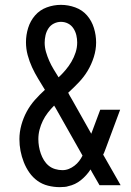

<svg xmlns="http://www.w3.org/2000/svg" viewBox="-20 -763 540 791"><path d="M226 8Q202 8 178 2Q154 -4 134.5 -18Q115 -32 101 -52Q87 -72 78 -95Q69 -118 64.5 -141.5Q60 -165 60 -190Q60 -219 68 -248Q76 -277 90 -303Q104 -329 123.5 -351Q143 -373 165 -393Q151 -416 137 -439Q123 -462 112 -486Q101 -510 94 -536Q87 -562 87 -589Q87 -619 96 -648Q105 -677 124.5 -699.5Q144 -722 172.5 -732.5Q201 -743 231 -743Q261 -743 290 -732.5Q319 -722 338.5 -699.5Q358 -677 367 -647.5Q376 -618 376 -588Q376 -558 366.5 -528Q357 -498 341.5 -472Q326 -446 304.5 -423.5Q283 -401 261 -381Q264 -374 268 -367.5Q272 -361 276 -354L356 -212L393 -311H475L417 -155Q414 -148 411.5 -140.5Q409 -133 405 -126L477 0H390L360 -52L353 -65Q337 -40 313.5 -21Q290 -2 261 4L254 6L246 7Q241 7 236 7.5Q231 8 226 8ZM221 -445H222Q237 -459 250.5 -475Q264 -491 274.5 -509Q285 -527 291.5 -547Q298 -567 298 -588Q298 -603 294.5 -618Q291 -633 282.5 -646Q274 -659 260.5 -666Q247 -673 231 -673Q216 -673 202 -666Q188 -659 179.5 -646Q171 -633 167.5 -617.5Q164 -602 164 -587Q164 -568 169.5 -549Q175 -530 183 -512Q191 -494 201 -477.5Q211 -461 221 -445ZM237 -62Q251 -62 263.5 -67Q276 -72 287 -80.5Q298 -89 306 -99.5Q314 -110 320 -122L208 -320Q207 -322 205.5 -324Q204 -326 203 -328Q189 -314 177 -298.5Q165 -283 156.5 -265.5Q148 -248 143 -229Q138 -210 138 -190Q138 -175 140.5 -160Q143 -145 148 -130.5Q153 -116 161 -103Q169 -90 180.5 -80.5Q192 -71 207 -66.5Q222 -62 237 -62Z"/></svg>

Font: Iosevka Curly Slab
Style: Regular
Weight: 400
Monospace: yes
Designer: Belleve Invis
Foundry: Belleve Invis
Version: Version 22.1.2; ttfautohint (v1.8.4)